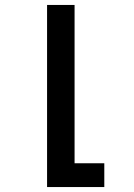

<svg xmlns="http://www.w3.org/2000/svg" viewBox="-20 -540 540 775"><path d="M170 215V-520H281V119H401V215Z"/></svg>

Font: Iosevka Term Curly
Style: Bold
Weight: 700
Designer: Belleve Invis
Foundry: Belleve Invis
Version: Version 32.3.0